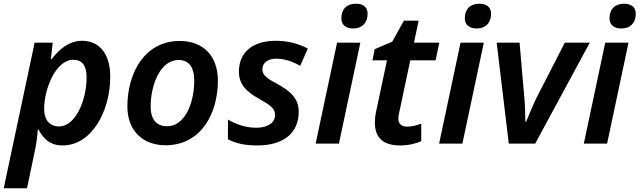

<svg xmlns="http://www.w3.org/2000/svg" viewBox="-49 -771 3434 1031"><path d="M-29 240H96L136 49C145 9 151 -33 154 -75H158C183 -28 218 10 287 10C444 10 543 -175 543 -359C543 -495 474 -552 392 -552C320 -552 267 -504 228 -453H224L234 -542H137ZM269 -92C216 -92 188 -129 188 -186C188 -296 252 -450 344 -450C392 -450 416 -419 416 -356C416 -228 354 -92 269 -92Z M840 9C1031 9 1121 -162 1121 -338C1121 -471 1042 -551 916 -551C729 -551 635 -381 635 -199C635 -70 717 9 840 9ZM849 -93C791 -93 760 -130 760 -198C760 -316 812 -449 910 -449C972 -449 994 -399 994 -342C994 -202 936 -93 849 -93Z M1333 10C1468 10 1555 -52 1555 -171C1555 -245 1506 -284 1439 -321C1378 -353 1360 -370 1360 -400C1360 -435 1392 -456 1434 -456C1483 -456 1526 -438 1563 -418L1604 -510C1554 -537 1496 -552 1432 -552C1309 -552 1234 -491 1234 -387C1234 -318 1272 -280 1343 -240C1411 -202 1428 -185 1428 -153C1428 -110 1386 -85 1327 -85C1272 -85 1218 -103 1175 -129V-23C1217 -1 1265 10 1333 10Z M1848 -618C1896 -618 1925 -649 1925 -697C1925 -735 1898 -751 1862 -751C1812 -751 1784 -721 1784 -673C1784 -635 1811 -618 1848 -618ZM1646 0H1771L1886 -542H1761Z M2100 10C2145 10 2188 -1 2213 -13V-107C2185 -97 2163 -91 2137 -91C2106 -91 2090 -107 2090 -134C2090 -145 2093 -160 2096 -173L2154 -447H2290L2310 -542H2174L2199 -660H2120L2057 -547L1963 -507L1951 -447H2029L1971 -174C1966 -151 1964 -130 1964 -113C1964 -21 2020 10 2100 10Z M2511 -618C2559 -618 2588 -649 2588 -697C2588 -735 2561 -751 2525 -751C2475 -751 2447 -721 2447 -673C2447 -635 2474 -618 2511 -618ZM2309 0H2434L2549 -542H2424Z M2683 0H2825L3118 -542H2984L2834 -250C2818 -219 2792 -156 2776 -117H2772C2772 -150 2770 -216 2766 -252L2741 -542H2618Z M3288 -618C3336 -618 3365 -649 3365 -697C3365 -735 3338 -751 3302 -751C3252 -751 3224 -721 3224 -673C3224 -635 3251 -618 3288 -618ZM3086 0H3211L3326 -542H3201Z"/></svg>

Font: Noto Sans SemiBold
Style: Italic
Weight: 600
Italic angle: -12°
Designer: Monotype Design Team
Foundry: Monotype Imaging Inc.
Version: Version 2.013